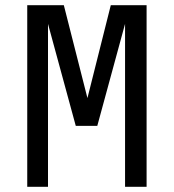

<svg xmlns="http://www.w3.org/2000/svg" viewBox="-20 -720 670 740"><path d="M462 0V-628L355 -235H272L165 -628V0H85V-700H226L317 -342L407 -700H545V0Z"/></svg>

Font: Share
Style: Regular
Weight: 400
Designer: Ralph du Carrois
Version: Version 1.002